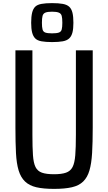

<svg xmlns="http://www.w3.org/2000/svg" viewBox="-20 -1105 694 1232"><path d="M327 107Q258 107 213 96.5Q168 86 140.5 59.5Q113 33 99.5 -11.5Q86 -56 82.5 -123.5Q79 -191 79 -286V-782H188V-241Q188 -159 191.5 -109Q195 -59 208 -33Q221 -7 249 3Q277 13 327 13Q375 13 403.5 3Q432 -7 445.5 -33Q459 -59 463 -109Q467 -159 467 -241V-782H575V-286Q575 -191 571 -123.5Q567 -56 554 -11.5Q541 33 514 59.5Q487 86 441.5 96.5Q396 107 327 107ZM314 -835Q273 -835 246 -840Q219 -845 205.5 -859Q192 -873 186 -897Q180 -921 180 -959Q180 -998 186 -1023Q192 -1048 205.5 -1061.5Q219 -1075 246 -1080Q273 -1085 314 -1085Q356 -1085 383 -1080Q410 -1075 424.5 -1061.5Q439 -1048 445 -1023Q451 -998 451 -959Q451 -921 445 -897Q439 -873 424.5 -859Q410 -845 383 -840Q356 -835 314 -835ZM314 -891Q343 -891 357.5 -896Q372 -901 376 -916Q380 -931 380 -959Q380 -988 376 -1003Q372 -1018 357.5 -1024Q343 -1030 314 -1030Q285 -1030 271 -1024Q257 -1018 253 -1003Q249 -988 249 -959Q249 -931 253 -916Q257 -901 271 -896Q285 -891 314 -891Z"/></svg>

Font: Farlight84_Sys_V01
Style: Regular
Weight: 400
Designer: Ryoko NISHIZUKA  (kana, bopomofo & ideographs); Paul D. Hunt (Latin, Greek & Cyrillic); Sandoll Communications , Soo-you
Foundry: Adobe
Version: Version 2.004;October 29, 2024;FontCreator 14.0.0.2814 64-bi